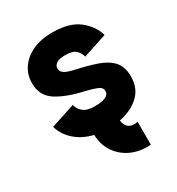

<svg xmlns="http://www.w3.org/2000/svg" viewBox="-169 -629 849 919"><g transform="rotate(-30 256.0 -170.0)"><path d="M255.4 -520.5Q349.1 -520.5 400.4 -480.5Q451.7 -440.4 467.3 -384.8L335 -341.3Q330.6 -362.8 313.7 -379.2Q296.9 -395.5 255.4 -395.5Q220.7 -395.5 206.1 -384.8Q191.4 -374 191.4 -357.9Q191.4 -341.8 206.3 -331.3Q221.2 -320.8 255.4 -313Q321.3 -298.8 371.3 -282Q421.4 -265.1 449.5 -234.9Q477.5 -204.6 477.5 -150.4Q477.5 -85 435.3 -45.9Q393.1 -6.8 326.2 6.3Q327.6 28.3 341.1 42.5Q354.5 56.6 377 56.6Q388.2 56.6 396.5 53.2V180.7Q388.2 181.6 377 181.6Q323.7 181.6 280.8 159.4Q237.8 137.2 212.2 97.4Q186.5 57.6 185.1 4.9Q126.5 -9.3 86.7 -44.4Q46.9 -79.6 34.2 -127L168 -170.9Q172.4 -147.5 193.1 -129.9Q213.9 -112.3 255.4 -112.3Q336.9 -112.3 336.9 -150.4Q336.9 -170.4 313.2 -180.2Q289.6 -189.9 255.4 -197.8Q159.7 -218.8 105.2 -253.7Q50.8 -288.6 50.8 -357.9Q50.8 -404.3 75.9 -441.2Q101.1 -478 147 -499.3Q192.9 -520.5 255.4 -520.5Z"/></g></svg>

Font: Giphurs
Style: Bold
Weight: 700
Version: Version 0.920; ttfautohint (v1.8.4.7-5d5b)